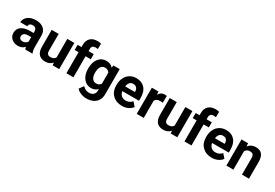

<svg xmlns="http://www.w3.org/2000/svg" viewBox="61 -1954 4804 3355"><g transform="rotate(30 2462.5 -276.0)"><path d="M360.4 0Q350.6 -19 346.2 -47.4Q294.9 9.8 212.9 9.8Q135.3 9.8 84.2 -35.2Q33.2 -80.1 33.2 -148.4Q33.2 -232.4 95.5 -277.3Q157.7 -322.3 275.4 -322.8H340.3V-353Q340.3 -389.6 321.5 -411.6Q302.7 -433.6 262.2 -433.6Q226.6 -433.6 206.3 -416.5Q186 -399.4 186 -369.6H44.9Q44.9 -415.5 73.2 -454.6Q101.6 -493.7 153.3 -515.9Q205.1 -538.1 269.5 -538.1Q367.2 -538.1 424.6 -489Q481.9 -439.9 481.9 -351.1V-122.1Q482.4 -46.9 502.9 -8.3V0ZM243.7 -98.1Q274.9 -98.1 301.3 -112.1Q327.6 -126 340.3 -149.4V-240.2H287.6Q181.6 -240.2 174.8 -167L174.3 -158.7Q174.3 -132.3 192.9 -115.2Q211.4 -98.1 243.7 -98.1Z M906.7 -53.7Q854.5 9.8 762.2 9.8Q677.2 9.8 632.6 -39.1Q587.9 -87.9 586.9 -182.1V-528.3H728V-187Q728 -104.5 803.2 -104.5Q875 -104.5 901.9 -154.3V-528.3H1043.5V0H910.6Z M1188.5 0V-424.8H1109.9V-528.3H1188.5V-573.2Q1188.5 -662.1 1239.5 -711.2Q1290.5 -760.3 1382.3 -760.3Q1411.6 -760.3 1454.1 -750.5L1452.6 -641.1Q1435.1 -645.5 1409.7 -645.5Q1330.1 -645.5 1330.1 -570.8V-528.3H1435.1V-424.8H1330.1V0Z M1476.1 -268.1Q1476.1 -389.6 1533.9 -463.9Q1591.8 -538.1 1689.9 -538.1Q1776.9 -538.1 1825.2 -478.5L1831.1 -528.3H1959V-17.6Q1959 51.8 1927.5 103Q1896 154.3 1838.9 181.2Q1781.7 208 1705.1 208Q1647 208 1591.8 184.8Q1536.6 161.6 1508.3 125L1570.8 39.1Q1623.5 98.1 1698.7 98.1Q1754.9 98.1 1786.1 68.1Q1817.4 38.1 1817.4 -17.1V-45.4Q1768.6 9.8 1689 9.8Q1593.8 9.8 1534.9 -64.7Q1476.1 -139.2 1476.1 -262.2ZM1617.2 -257.8Q1617.2 -186 1646 -145.3Q1674.8 -104.5 1725.1 -104.5Q1789.6 -104.5 1817.4 -152.8V-375Q1789.1 -423.3 1726.1 -423.3Q1675.3 -423.3 1646.2 -381.8Q1617.2 -340.3 1617.2 -257.8Z M2310.5 9.8Q2194.3 9.8 2121.3 -61.5Q2048.3 -132.8 2048.3 -251.5V-265.1Q2048.3 -344.7 2079.1 -407.5Q2109.9 -470.2 2166.3 -504.2Q2222.7 -538.1 2294.9 -538.1Q2403.3 -538.1 2465.6 -469.7Q2527.8 -401.4 2527.8 -275.9V-218.3H2191.4Q2198.2 -166.5 2232.7 -135.3Q2267.1 -104 2319.8 -104Q2401.4 -104 2447.3 -163.1L2516.6 -85.4Q2484.9 -40.5 2430.7 -15.4Q2376.5 9.8 2310.5 9.8ZM2294.4 -423.8Q2252.4 -423.8 2226.3 -395.5Q2200.2 -367.2 2192.9 -314.5H2389.2V-325.7Q2388.2 -372.6 2363.8 -398.2Q2339.4 -423.8 2294.4 -423.8Z M2904.8 -396Q2876 -399.9 2854 -399.9Q2773.9 -399.9 2749 -345.7V0H2607.9V-528.3H2741.2L2745.1 -465.3Q2787.6 -538.1 2862.8 -538.1Q2886.2 -538.1 2906.7 -531.7Z M3289.1 -53.7Q3236.8 9.8 3144.5 9.8Q3059.6 9.8 3014.9 -39.1Q2970.2 -87.9 2969.2 -182.1V-528.3H3110.4V-187Q3110.4 -104.5 3185.5 -104.5Q3257.3 -104.5 3284.2 -154.3V-528.3H3425.8V0H3293Z M3570.8 0V-424.8H3492.2V-528.3H3570.8V-573.2Q3570.8 -662.1 3621.8 -711.2Q3672.9 -760.3 3764.6 -760.3Q3793.9 -760.3 3836.4 -750.5L3835 -641.1Q3817.4 -645.5 3792 -645.5Q3712.4 -645.5 3712.4 -570.8V-528.3H3817.4V-424.8H3712.4V0Z M4122.1 9.8Q4005.9 9.8 3932.9 -61.5Q3859.9 -132.8 3859.9 -251.5V-265.1Q3859.9 -344.7 3890.6 -407.5Q3921.4 -470.2 3977.8 -504.2Q4034.2 -538.1 4106.4 -538.1Q4214.8 -538.1 4277.1 -469.7Q4339.4 -401.4 4339.4 -275.9V-218.3H4002.9Q4009.8 -166.5 4044.2 -135.3Q4078.6 -104 4131.3 -104Q4212.9 -104 4258.8 -163.1L4328.1 -85.4Q4296.4 -40.5 4242.2 -15.4Q4188 9.8 4122.1 9.8ZM4106 -423.8Q4064 -423.8 4037.8 -395.5Q4011.7 -367.2 4004.4 -314.5H4200.7V-325.7Q4199.7 -372.6 4175.3 -398.2Q4150.9 -423.8 4106 -423.8Z M4549.3 -528.3 4553.7 -467.3Q4610.4 -538.1 4705.6 -538.1Q4789.6 -538.1 4830.6 -488.8Q4871.6 -439.5 4872.6 -341.3V0H4731.4V-337.9Q4731.4 -382.8 4711.9 -403.1Q4692.4 -423.3 4647 -423.3Q4587.4 -423.3 4557.6 -372.6V0H4416.5V-528.3Z"/></g></svg>

Font: Vazir UI
Style: Bold-UI
Weight: 700
Designer: Saber Rastikerdar
Foundry: Saber Rastikerdar
Version: Version 30.1.0